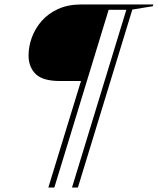

<svg xmlns="http://www.w3.org/2000/svg" viewBox="-20 -735 710 864"><path d="M224.5 109H197.5L344.5 -370.5H249.5Q172 -370.5 140.2 -402.2Q108.5 -434 108.5 -485Q108.5 -525 123 -565.5Q137.5 -606 167 -640Q196.5 -674 241.5 -694.5Q286.5 -715 347.5 -715H670L667.5 -707L575.5 -692L330.5 109H304L548.5 -691H469Z"/></svg>

Font: Newsreader Display Light
Style: Italic
Weight: 300
Italic angle: -17°
Designer: Hugues Gentile
Foundry: Production Type
Version: Version 1.001